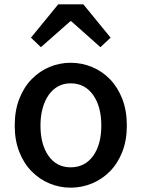

<svg xmlns="http://www.w3.org/2000/svg" viewBox="-20 -854 654 887"><path d="M306 13Q255 13 208.5 -6.5Q162 -26 126 -62.5Q90 -99 69 -152.5Q48 -206 48 -274Q48 -343 69 -397Q90 -451 126 -488Q162 -525 208.5 -544.5Q255 -564 306 -564Q358 -564 405 -544.5Q452 -525 488 -488Q524 -451 545 -397Q566 -343 566 -274Q566 -206 545 -152.5Q524 -99 488 -62.5Q452 -26 405 -6.5Q358 13 306 13ZM306 -81Q372 -81 410 -133.5Q448 -186 448 -274Q448 -362 410 -415.5Q372 -469 306 -469Q274 -469 248.5 -455Q223 -441 205 -415.5Q187 -390 177 -354Q167 -318 167 -274Q167 -186 204.5 -133.5Q242 -81 306 -81ZM249 -834H365L491 -680L444 -636L309 -756H305L169 -636L123 -680Z"/></svg>

Font: Kinto Sans Med
Style: Regular
Weight: 500
Designer: Authors: Ryoko NISHIZUKA  (kana & ideographs); Paul D. Hunt (Latin, Greek & Cyrillic); Wenlong ZHANG  (bopomofo); Sandol
Foundry: Adobe Systems Incorporated, ookami Inc.
Version: Version 0.001